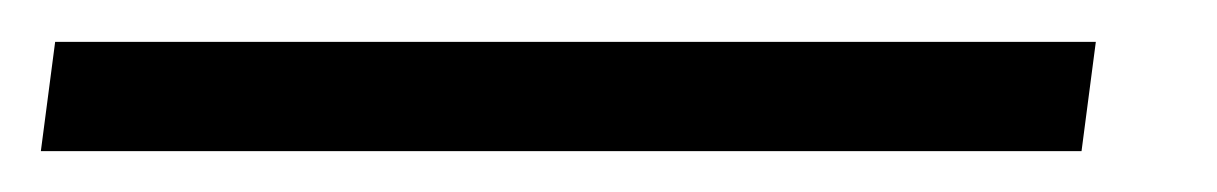

<svg xmlns="http://www.w3.org/2000/svg" viewBox="-76 24 596 94"><path d="M460.5 44.5 453.5 98H-56L-49 44.5Z"/></svg>

Font: Merriweather 24pt SemiCondensed Black
Style: Italic
Weight: 900
Width: 4
Italic angle: -7.8°
Designer: Eben Sorkin
Foundry: Eben Sorkin
Version: Version 2.101